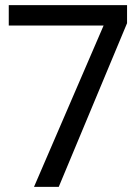

<svg xmlns="http://www.w3.org/2000/svg" viewBox="-20 -725 543 745"><path d="M208 0H112L382 -626H14V-705H473V-635Z"/></svg>

Font: Ulagadi Sans
Style: Regular
Weight: 400
Designer: Ninad Kale (Devanagari), Jonny Pinhorn (Latin)
Foundry: Indian Type Foundry
Version: Version 3.01;March 29, 2020;FontCreator 12.0.0.2522 64-bit; 